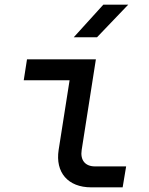

<svg xmlns="http://www.w3.org/2000/svg" viewBox="-20 -805 640 825"><path d="M297 -645H397L531 -785H424ZM372 0H507L522 -90H388C346 -90 324 -117 331 -161L392 -550H96L82 -460H279L232 -161C217 -64 272 0 372 0Z"/></svg>

Font: JetBrains Mono Medium
Style: Italic
Weight: 436
Italic angle: -9°
Monospace: yes
Designer: Philipp Nurullin, Konstantin Bulenkov
Foundry: JetBrains
Version: Version 2.305